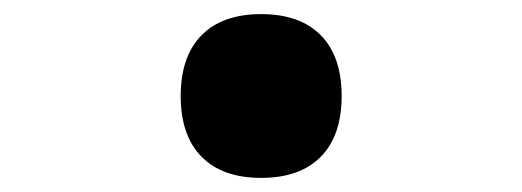

<svg xmlns="http://www.w3.org/2000/svg" viewBox="-20 -536 740 272"><path d="M350 -284Q295 -284 265.5 -314Q236 -344 236 -400Q236 -456 265.5 -486Q295 -516 350 -516Q405 -516 434.5 -486Q464 -456 464 -400Q464 -344 434.5 -314Q405 -284 350 -284Z"/></svg>

Font: Martian Mono SemiBold
Style: Regular
Weight: 600
Monospace: yes
Designer: Roman Shamin
Foundry: Evil Martians
Version: Version 1.000; ttfautohint (v1.8.4.7-5d5b)